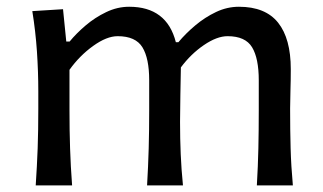

<svg xmlns="http://www.w3.org/2000/svg" viewBox="-20 -560 975 580"><path d="M755.9 0Q759.3 -58.1 760.5 -111.8Q761.7 -165.5 761.7 -227.5V-317.4Q761.7 -383.8 741.5 -417.2Q721.2 -450.7 667.5 -450.7Q635.3 -450.7 595.9 -423.8Q556.6 -397 526.4 -356.4Q525.9 -322.3 524.9 -274.4Q523.9 -226.6 523.9 -191.9Q523.9 -140.1 525.9 -94.5Q527.8 -48.8 532.7 0H424.3Q427.7 -58.1 429.2 -111.8Q430.7 -165.5 430.7 -227.5V-317.4Q430.7 -383.8 410.2 -417.2Q389.6 -450.7 335.4 -450.7Q302.2 -450.7 261.2 -421.1Q220.2 -391.6 189.9 -349.1V-227.5Q189.9 -165.5 191.7 -111.8Q193.4 -58.1 197.8 0H87.9Q91.8 -58.1 93.8 -112.3Q95.7 -166.5 95.7 -231.9V-284.7Q95.7 -342.8 91.6 -404.3Q87.4 -465.8 77.6 -526.4L170.4 -532.2L180.2 -434.6H190.4Q210.4 -459 238.8 -483.2Q267.1 -507.3 300.8 -523.4Q334.5 -539.6 370.1 -539.6Q483.9 -539.6 511.2 -432.6H519Q541 -459 570.1 -483.4Q599.1 -507.8 632.6 -523.7Q666 -539.6 701.7 -539.6Q781.7 -539.6 820.1 -491.5Q858.4 -443.4 858.4 -351.1Q858.4 -316.9 857.4 -286.4Q856.4 -255.9 856.4 -231.9Q856.4 -166.5 857.9 -112.3Q859.4 -58.1 864.7 0Z"/></svg>

Font: Pinar Medium
Style: Regular
Weight: 500
Designer: Amin Abedi
Version: Version 3.000